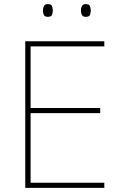

<svg xmlns="http://www.w3.org/2000/svg" viewBox="-20 -915 590 935"><path d="M488 0H103V-714H488V-689H129V-389H468V-364H129V-25H488ZM189 -864Q189 -876 194 -885.5Q199 -895 212 -895Q229 -895 233 -885.5Q237 -876 237 -864Q237 -851 233 -842Q229 -833 212 -833Q199 -833 194 -842Q189 -851 189 -864ZM374 -864Q374 -876 379 -885.5Q384 -895 397 -895Q414 -895 418 -885.5Q422 -876 422 -864Q422 -851 418 -842Q414 -833 397 -833Q384 -833 379 -842Q374 -851 374 -864Z"/></svg>

Font: Noto Sans Kannada Thin
Style: Regular
Weight: 100
Designer: Jelle Bosma - Monotype Design Team
Foundry: Monotype Imaging Inc.
Version: Version 2.005; ttfautohint (v1.8.4.7-5d5b)